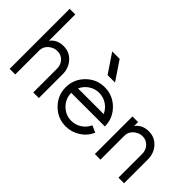

<svg xmlns="http://www.w3.org/2000/svg" viewBox="-69 -1219 1697 1697"><g transform="rotate(45 780.0 -370.0)"><path d="M435 -298V-297V-296V-295V-294V-293V-292V-291V-290V-289V-288V-287V-286V-285V-284V-283V-282V-281V-280V-279V-278V-277V-276V-275V-274V-273V-272V-271V-270V-269V-268V-267V-266V-265V-264V-263V-262V-261V-260V-259V-258V-257V-256V-255V-254V-253V-252V-251V-250V-249V-248V-247V-246V-245V-244V-243V-242V-241V-240V-239V-238V-237V-236V-235V-234V-233V-232V-231V-230V-229V-228V-227V-226V-225V-224V-223V-222V-221V-220V-219V-218V-217V-216V-215V-214V-213V-212V-211V-210V-209V-208V-207V-206V-205V-204V-203V-202V-201V-200V-199V-198V-197V-196V-195V-194V-193V-192V-191V-190V-189V-188V-187V-186V-185V-184V-183V-182V-181V-180V-179V-178V-177V-176V-175V-174V-173V-172V-171V-170V-169V-168V-167V-166V-165V-164V-163V-162V-161V-160V-159V-158V-157V-156V-155V-154V-153V-152V-151V-150V-149V-148V-147V-146V-145V-144V-143V-142V-141V-140V-139V-138V-137V-136V-135V-134V-133V-132V-131V-130V-129V-128V-127V-126V-125V-124V-123V-122V-121V-120V-119V-118V-117V-116V-115V-114V-113V-112V-111V-110V-109V-108V-107V-106V-105V-104V-103V-102V-101V-100V-99V-98V-97V-96V-95V-94V-93V-92V-91V-90V-89V-88V-87V-86V-85V-84V-83V-82V-81V-80V-79V-78V-77V-76V-75V-74V-73V-72V-71V-70V-69V-68V-67V-66V-65V-64V-63V-62V-61V-60V-59V-58V-57V-56V-55V-54V-53V-52V-51V-50V-49V-48V-47V-46V-45V-44V-43V-42V-41V-40V-39V-38V-37V-36V-35V-34V-33V-32V-31V-30V-29V-28V-27V-26V-25V-24V-23V-22V-21V-20V-19V-18V-17V-16V-15V-14V-13V-12V-11V-10V0H365V-298Q365 -345 335 -377.5Q305 -410 258 -410Q211 -410 175.5 -378Q140 -346 140 -301V0H70V-750H140V-421Q184 -480 265 -480Q339 -480 387 -427Q435 -374 435 -298Z M620 -305H940Q920 -352 876 -381Q832 -410 780 -410Q728 -410 684 -381Q640 -352 620 -305ZM940 -165V-164L1004 -136Q976 -70 914 -30Q852 10 780 10Q679 10 607 -62Q535 -134 535 -235Q535 -336 607 -408Q679 -480 780 -480Q881 -480 953 -408Q1025 -336 1025 -235H605Q605 -163 656.5 -111.5Q708 -60 780 -60Q832 -60 876 -89Q920 -118 940 -165ZM721 -573 602 -750H695L814 -573Z M1500 -298V0H1430V-298Q1430 -344 1399.5 -377Q1369 -410 1323 -410Q1277 -410 1241 -378Q1205 -346 1205 -301V0H1135V-470H1205V-421Q1250 -480 1330 -480Q1405 -480 1452.5 -427Q1500 -374 1500 -298Z"/></g></svg>

Font: HansKendrickRegular
Style: Regular
Weight: 400
Designer: Alfredo Marco Pradil
Foundry: Hanken Studio
Version: Version 1.000;PS 001.001;hotconv 1.0.56